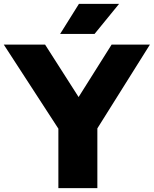

<svg xmlns="http://www.w3.org/2000/svg" viewBox="-48 -970 794 990"><path d="M253 0V-385L293 -245L-28.5 -740H184.5L385.5 -425.5H329.5L527.5 -740H725L414.5 -245L454 -382.5V0ZM262 -795 359 -950H566L439.5 -795Z"/></svg>

Font: Encode Sans SemiExpanded ExtraBold
Style: Regular
Weight: 800
Width: 6
Designer: Multiple Designers
Foundry: Impallari Type
Version: Version 3.002